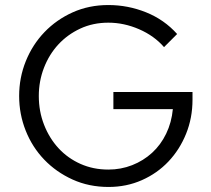

<svg xmlns="http://www.w3.org/2000/svg" viewBox="-20 -731 839 762"><path d="M744 -335Q744 -263 718.5 -200Q693 -137 648.5 -90Q604 -43 543 -16Q482 11 411 11Q333 11 268 -18.5Q203 -48 155.5 -97.5Q108 -147 82 -212.5Q56 -278 56 -350Q56 -423 82.5 -488.5Q109 -554 156.5 -603.5Q204 -653 268.5 -682Q333 -711 410 -711Q488 -711 560 -682Q632 -653 683 -596L631 -544Q592 -589 532 -615Q472 -641 410 -641Q349 -641 298.5 -617.5Q248 -594 211.5 -554.5Q175 -515 154.5 -462Q134 -409 134 -350Q134 -289 155 -235.5Q176 -182 212.5 -142.5Q249 -103 299.5 -80.5Q350 -58 410 -58Q460 -58 504.5 -75.5Q549 -93 583.5 -124.5Q618 -156 639.5 -200.5Q661 -245 666 -298H430V-366H744Z"/></svg>

Font: Rosa Sans Light
Style: Regular
Weight: 300
Designer: Pentagram / MCKL
Foundry: Pentagram / MCKL
Version: Version 1.005;September 16, 2019;FontCreator 11.5.0.2425 64-